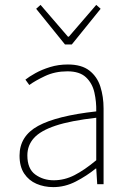

<svg xmlns="http://www.w3.org/2000/svg" viewBox="-20 -754 526 786"><path d="M198 12Q161 12 129.5 -1.5Q98 -15 79 -43.5Q60 -72 60 -117Q60 -197 136 -238.5Q212 -280 374 -298Q375 -337 366.5 -375Q358 -413 332 -437.5Q306 -462 256 -462Q205 -462 164 -442.5Q123 -423 100 -406L84 -428Q99 -440 125 -454.5Q151 -469 185 -479.5Q219 -490 258 -490Q314 -490 346 -465Q378 -440 391 -399Q404 -358 404 -310V0H378L374 -64H372Q335 -34 290.5 -11Q246 12 198 12ZM200 -16Q244 -16 285 -37Q326 -58 374 -98V-272Q269 -260 207.5 -239.5Q146 -219 119 -189Q92 -159 92 -118Q92 -63 124.5 -39.5Q157 -16 200 -16ZM246 -572 128 -718 146 -734 258 -604H262L374 -734L392 -718L274 -572Z"/></svg>

Font: Source Sans 3 Variable
Style: Regular
Weight: 200
Designer: Paul D. Hunt
Foundry: Adobe Systems Incorporated
Version: Version 3.026